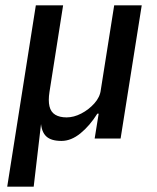

<svg xmlns="http://www.w3.org/2000/svg" viewBox="-20 -518 587 718"><path d="M7 180 114 -498H216L165 -174Q160 -142 165 -120.5Q170 -99 186.5 -89Q203 -79 229 -79Q256 -79 284 -93.5Q312 -108 333 -131.5Q354 -155 357 -182L407 -498H510L431 0H334L349 -93H344Q316 -48 281 -19.5Q246 9 210 9Q171 9 153 -8Q135 -25 133 -60L134 -59L106 180Z"/></svg>

Font: Nunito Sans 7pt Condensed SemiBold
Style: Italic
Weight: 600
Width: 3
Italic angle: -9°
Designer: Vernon Adams
Foundry: Vernon Adams
Version: Version 3.101;gftools[0.9.27]